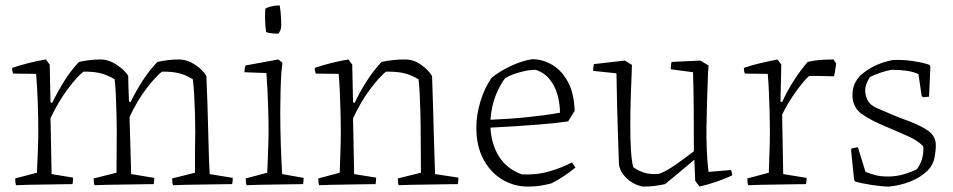

<svg xmlns="http://www.w3.org/2000/svg" viewBox="-20 -678 3508 707"><path d="M39 4Q37 -2 36.5 -8.5Q36 -15 36 -21L116 -42Q118 -84 119.5 -125.5Q121 -167 121 -202Q121 -244 119 -301Q117 -358 113 -406L29 -407Q24 -416 25 -428Q54 -438 86 -446Q118 -454 149 -459L163 -440L166 -301L172 -299Q191 -338 216 -378.5Q241 -419 271 -450Q312 -459 350 -459Q380 -459 409 -440Q438 -421 452 -399Q452 -380 453 -356Q454 -332 455 -304L461 -302Q479 -340 505 -380.5Q531 -421 560 -450Q600 -459 638 -459Q669 -459 698 -440Q727 -421 740 -398Q742 -353 744 -291Q746 -229 747.5 -162.5Q749 -96 752 -37L837 -23Q837 -18 836.5 -11.5Q836 -5 835 0Q821 0 791.5 0.5Q762 1 727 1.5Q692 2 662 2.5Q632 3 617 4Q615 -2 614.5 -8Q614 -14 614 -21L698 -42Q698 -82 698 -119.5Q698 -157 699 -193Q699 -222 698 -258.5Q697 -295 695 -329.5Q693 -364 690 -386Q663 -403 636 -409Q609 -415 576 -414Q552 -395 518.5 -351Q485 -307 457 -247L463 -37L548 -23Q548 -18 547.5 -11.5Q547 -5 546 0Q533 0 503.5 0.5Q474 1 439 1.5Q404 2 373.5 2.5Q343 3 328 4Q326 -2 325.5 -8Q325 -14 325 -21L409 -42Q409 -82 409.5 -119.5Q410 -157 410 -193Q410 -222 409 -258.5Q408 -295 406.5 -329.5Q405 -364 402 -386Q374 -403 347 -409Q320 -415 287 -414Q263 -395 229 -349.5Q195 -304 166 -243L170 -37L249 -24Q249 -19 248.5 -12.5Q248 -6 247 0Q234 0 206 0.5Q178 1 145 1.5Q112 2 83 2.5Q54 3 39 4Z M888 4Q886 -2 885.5 -8Q885 -14 885 -21L964 -42Q965 -61 966 -88.5Q967 -116 968 -144.5Q969 -173 969 -193Q969 -239 967 -296.5Q965 -354 961 -409L880 -412Q880 -425 884 -437L1005 -459L1020 -447L1016 -411Q1014 -377 1013 -337.5Q1012 -298 1012 -264Q1012 -207 1014 -145Q1016 -83 1019 -37L1098 -23Q1098 -18 1097.5 -11.5Q1097 -5 1096 0Q1083 0 1055 0.5Q1027 1 994 1.5Q961 2 932 2.5Q903 3 888 4ZM960 -560Q954 -601 957 -646Q969 -653 983 -655Q990 -657 996.5 -657.5Q1003 -658 1010 -658Q1014 -635 1015 -608Q1016 -581 1015 -575Q1015 -572 1010.5 -563Q1006 -554 1005 -554Q999 -554 984 -555Q969 -556 960 -560Z M1155 4Q1153 -2 1152.5 -8.5Q1152 -15 1152 -21L1231 -42Q1232 -78 1233.5 -118.5Q1235 -159 1235 -197Q1235 -225 1234 -261.5Q1233 -298 1231.5 -336Q1230 -374 1227 -406L1143 -407Q1139 -416 1139 -428Q1168 -438 1200 -446Q1232 -454 1263 -459L1277 -440L1280 -302L1286 -299Q1304 -338 1329.5 -378Q1355 -418 1385 -450Q1426 -459 1472 -459Q1503 -459 1530 -440Q1557 -421 1571 -398Q1573 -353 1574.5 -291Q1576 -229 1578 -162.5Q1580 -96 1582 -37L1668 -24Q1668 -11 1666 0Q1652 0 1622.5 0.5Q1593 1 1558 1.5Q1523 2 1493 2.5Q1463 3 1448 4Q1446 -2 1445.5 -8Q1445 -14 1445 -21L1530 -42L1529 -205Q1529 -228 1528 -262.5Q1527 -297 1525.5 -331Q1524 -365 1521 -386Q1493 -403 1465.5 -409Q1438 -415 1401 -414Q1377 -395 1342.5 -349Q1308 -303 1280 -242L1284 -37L1365 -24Q1365 -12 1363 0Q1349 0 1321 0.5Q1293 1 1260 1.5Q1227 2 1198.5 2.5Q1170 3 1155 4Z M1923 9Q1872 9 1828.5 -17.5Q1785 -44 1759.5 -92.5Q1734 -141 1734 -208Q1734 -256 1749.5 -306Q1765 -356 1790 -391Q1818 -415 1861 -435Q1904 -455 1940 -460Q1978 -460 2013 -439.5Q2048 -419 2071 -377Q2094 -335 2096 -270L2072 -231Q2033 -225 1959 -219Q1885 -213 1786 -208Q1789 -148 1817 -102.5Q1845 -57 1901 -36Q1955 -33 2003 -47Q2051 -61 2086 -80L2099 -61Q2081 -46 2057 -30Q2033 -14 2011 -3Q2001 0 1977.5 4.5Q1954 9 1923 9ZM1786 -237Q1860 -240 1926 -247Q1992 -254 2042 -263Q2042 -296 2033 -328.5Q2024 -361 2004 -386Q1984 -411 1952 -421Q1926 -421 1892.5 -411.5Q1859 -402 1840 -390Q1822 -367 1806 -328.5Q1790 -290 1786 -237Z M2347 9Q2311 2 2285.5 -23.5Q2260 -49 2259 -78Q2258 -113 2256 -166Q2254 -219 2252.5 -281.5Q2251 -344 2250 -408L2164 -417Q2164 -430 2167 -442L2281 -455L2307 -439L2306 -411Q2304 -366 2302.5 -314.5Q2301 -263 2301 -213Q2301 -163 2303.5 -123Q2306 -83 2312 -62Q2336 -46 2358 -40.5Q2380 -35 2407 -38Q2434 -48 2465 -69.5Q2496 -91 2535 -121Q2535 -197 2534.5 -272Q2534 -347 2532 -412L2450 -423Q2450 -429 2450.5 -435.5Q2451 -442 2453 -450L2559 -455L2589 -437L2587 -405Q2583 -306 2581.5 -212.5Q2580 -119 2589 -45L2672 -52Q2676 -42 2676 -32Q2650 -20 2620 -9.5Q2590 1 2556 9L2540 -12L2537 -84V-90Q2507 -65 2481 -43Q2455 -21 2429 0Q2410 4 2391.5 6.5Q2373 9 2347 9Z M2735 4Q2733 -2 2732.5 -8Q2732 -14 2732 -21L2811 -42Q2812 -78 2813.5 -118.5Q2815 -159 2815 -197Q2815 -225 2814 -261.5Q2813 -298 2811.5 -336Q2810 -374 2807 -406L2723 -407Q2719 -416 2719 -428Q2748 -438 2780 -445.5Q2812 -453 2843 -459L2857 -440L2854 -304L2860 -302Q2880 -346 2904.5 -383.5Q2929 -421 2954 -450Q2975 -455 2997 -457Q3019 -459 3049 -459L3059 -444L3054 -410L3051 -397Q3036 -397 3007.5 -398Q2979 -399 2959 -398Q2940 -381 2911 -341Q2882 -301 2860 -256L2864 -37L2950 -23Q2950 -11 2948 0Q2934 0 2905.5 0.5Q2877 1 2843 1.5Q2809 2 2779.5 2.5Q2750 3 2735 4Z M3254 9Q3230 9 3192.5 3.5Q3155 -2 3128 -10L3125 -17L3114 -124L3115 -131L3139 -136L3167 -45Q3185 -38 3204 -33Q3223 -28 3250 -28Q3280 -28 3309 -36.5Q3338 -45 3356 -55Q3382 -88 3380 -138Q3364 -158 3325.5 -175.5Q3287 -193 3251 -208Q3187 -234 3153 -258.5Q3119 -283 3119 -329Q3119 -348 3125.5 -365.5Q3132 -383 3149 -401Q3177 -425 3207.5 -438.5Q3238 -452 3269 -457Q3303 -459 3342.5 -453Q3382 -447 3403 -439L3406 -433L3401 -322L3379 -320L3374 -324L3362 -405Q3343 -414 3318 -417.5Q3293 -421 3264 -421Q3244 -418 3221 -410Q3198 -402 3183 -394Q3176 -383 3171 -370.5Q3166 -358 3166 -345Q3166 -326 3175 -308.5Q3184 -291 3209 -280Q3269 -253 3318.5 -235Q3368 -217 3397 -197Q3426 -177 3426 -143Q3426 -122 3421 -97Q3416 -72 3398 -52Q3371 -25 3333 -10Q3295 5 3254 9Z"/></svg>

Font: Labrada Light
Style: Regular
Weight: 300
Designer: Mercedes Jáuregui
Foundry: Omnibus-Type Team
Version: Version 1.000; ttfautohint (v1.8.4.7-5d5b)